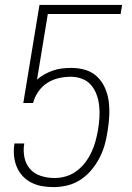

<svg xmlns="http://www.w3.org/2000/svg" viewBox="-20 -755 540 783"><path d="M199 8Q175 8 151.5 4Q128 0 107.5 -10.5Q87 -21 71.5 -38Q56 -55 47.5 -76.5Q39 -98 37 -122Q35 -146 39 -170H79Q74 -141 79.5 -113.5Q85 -86 102.5 -66Q120 -46 147 -37.5Q174 -29 203 -29Q226 -29 249.5 -36Q273 -43 293 -58Q313 -73 328 -93Q343 -113 353.5 -135.5Q364 -158 370 -181Q376 -204 380 -227Q384 -251 385.5 -275.5Q387 -300 384.5 -323.5Q382 -347 374 -369Q366 -391 351.5 -408Q337 -425 315 -433.5Q293 -442 269 -442Q245 -442 220 -436.5Q195 -431 173 -417Q151 -403 136 -381Q121 -359 115 -335H75L141 -735H478L472 -698H175L131 -430Q145 -443 162.5 -452.5Q180 -462 198 -468Q216 -474 234.5 -476Q253 -478 272 -478Q302 -478 329.5 -469.5Q357 -461 377 -441.5Q397 -422 408.5 -395.5Q420 -369 423.5 -340.5Q427 -312 425.5 -282Q424 -252 419 -222Q415 -194 407.5 -166.5Q400 -139 386.5 -112.5Q373 -86 353.5 -62.5Q334 -39 309 -22.5Q284 -6 255.5 1Q227 8 199 8Z"/></svg>

Font: Iosevka Extralight
Style: Italic
Weight: 200
Italic angle: -9°
Monospace: yes
Designer: Belleve Invis
Foundry: Belleve Invis
Version: Version 32.5.0; ttfautohint (v1.8.4)